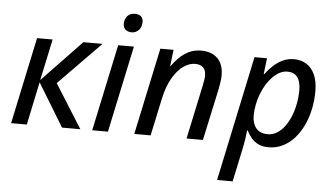

<svg xmlns="http://www.w3.org/2000/svg" viewBox="-61 -845 2054 1188"><g transform="rotate(5 966.5 -251.0)"><path d="M25.9 0 140.1 -538.1H236.8L182.1 -281.2L427.7 -538.1H546.9L285.6 -271.5L456.1 0H342.3L179.7 -267.1L123.5 0Z M529.8 0 644 -538.1H741.7L627.4 0ZM719.7 -625Q697.3 -625 682.1 -637.2Q667 -649.4 667 -673.3Q667 -692.4 674.6 -707.8Q682.1 -723.1 696.5 -731.9Q710.9 -740.7 731.4 -740.7Q754.9 -740.7 768.3 -729.2Q781.7 -717.8 781.7 -694.3Q781.7 -663.1 763.9 -644Q746.1 -625 719.7 -625Z M791 0 905.8 -539.6H987.8L975.6 -437H977.5Q996.6 -464.4 1022.5 -490.2Q1048.3 -516.1 1082.3 -533Q1116.2 -549.8 1159.2 -549.8Q1203.1 -549.8 1234.1 -533.2Q1265.1 -516.6 1281.5 -485.4Q1297.9 -454.1 1297.9 -410.2Q1297.9 -388.7 1294.4 -365.7Q1291 -342.8 1287.1 -323.2L1217.3 0H1115.7L1186.5 -333Q1190.9 -354 1193.4 -369.4Q1195.8 -384.8 1195.8 -397.9Q1195.8 -431.2 1178.7 -448Q1161.6 -464.8 1127.9 -464.8Q1092.8 -464.8 1056.4 -439.5Q1020 -414.1 989.7 -362.8Q959.5 -311.5 942.4 -233.4L892.6 0Z M1326.2 239.3 1490.7 -538.1H1568.4L1556.6 -439H1560.1Q1581.5 -467.8 1607.9 -492.4Q1634.3 -517.1 1666.3 -532Q1698.2 -546.9 1736.3 -546.9Q1779.3 -546.9 1812.5 -526.6Q1845.7 -506.3 1865 -464.8Q1884.3 -423.3 1884.3 -359.4Q1884.3 -303.2 1872.8 -249.3Q1861.3 -195.3 1839.4 -148.4Q1817.4 -101.6 1785.6 -65.9Q1753.9 -30.3 1713.4 -10.3Q1672.9 9.8 1624.5 9.8Q1587.9 9.8 1561.8 -2.9Q1535.6 -15.6 1518.1 -36.6Q1500.5 -57.6 1488.8 -82.5H1484.9Q1482.4 -59.1 1478 -28.8Q1473.6 1.5 1468.3 25.4L1422.9 239.3ZM1613.8 -70.3Q1644.5 -70.3 1670.9 -86.7Q1697.3 -103 1718.3 -131.3Q1739.3 -159.7 1754.2 -196.5Q1769 -233.4 1776.9 -275.1Q1784.7 -316.9 1784.7 -359.4Q1784.7 -412.6 1763.7 -439.7Q1742.7 -466.8 1701.2 -466.8Q1677.7 -466.8 1654.8 -455.1Q1631.8 -443.4 1611.3 -422.6Q1590.8 -401.9 1573.5 -374.3Q1556.2 -346.7 1543.7 -314.2Q1531.2 -281.7 1524.2 -246.8Q1517.1 -211.9 1517.1 -176.8Q1517.1 -128.9 1541.3 -99.6Q1565.4 -70.3 1613.8 -70.3Z"/></g></svg>

Font: Open Sans Medium
Style: Italic
Weight: 500
Italic angle: -12°
Designer: Monotype Design Team
Foundry: Monotype Imaging Inc.
Version: Version 3.000